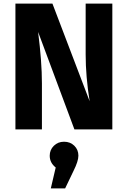

<svg xmlns="http://www.w3.org/2000/svg" viewBox="-20 -713 703 1058"><path d="M599 -693V0H390L190 -537Q211 -372 211 -254V0H65V-693H269L474 -155Q452 -292 452 -413V-693ZM412 145Q412 175 385 229L339 325H260L287 210Q254 184 254 145Q254 113 276.5 90.5Q299 68 333 68Q367 68 389.5 90Q412 112 412 145Z"/></svg>

Font: Fira Sans
Style: Bold
Weight: 700
Designer: bBox Type GmbH & Carrois Corporate GbR & Edenspiekermann AG
Foundry: bBox Type GmbH & Carrois Corporate GbR & Edenspiekermann AG
Version: Version 4.301;PS 004.301;hotconv 1.0.88;makeotf.lib2.5.64775